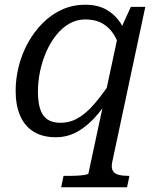

<svg xmlns="http://www.w3.org/2000/svg" viewBox="-20 -567 662 810"><path d="M238 223 248 175H275Q290 175 307.5 174Q325 173 339 170.5Q353 168 353 165L481 -433L485 -435L532 -538H593L453 119Q449 141 456 153.5Q463 166 480.5 170.5Q498 175 523 175H526L516 223ZM524 -384 490 -343Q481 -387 462 -418.5Q443 -450 413 -467.5Q383 -485 340 -485Q303 -485 272 -467Q241 -449 216.5 -418Q192 -387 175 -348Q158 -309 149 -266Q140 -223 140 -180Q140 -138 149 -108.5Q158 -79 179 -64Q200 -49 235 -49Q275 -49 309.5 -69Q344 -89 378 -128.5Q412 -168 450 -225L468 -196Q433 -134 394 -87Q355 -40 311 -14Q267 12 216 12Q159 12 121 -12Q83 -36 64.5 -80Q46 -124 46 -184Q46 -235 59 -287Q72 -339 97.5 -385.5Q123 -432 159 -468.5Q195 -505 240.5 -526Q286 -547 340 -547Q394 -547 431 -525Q468 -503 490.5 -466.5Q513 -430 524 -384Z"/></svg>

Font: Roboto Serif
Style: Italic
Weight: 400
Italic angle: -10°
Designer: Greg Gazdowicz
Foundry: Commercial Type
Version: Version 1.008